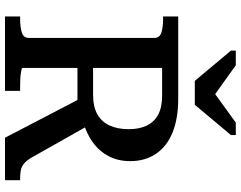

<svg xmlns="http://www.w3.org/2000/svg" viewBox="-120 -866 986 787"><g transform="rotate(90 373.5 -473.0)"><path d="M312 -778H410L534 -926V-946H483L331 -836L399 -838L248 -946H188V-926ZM378 -321 545 0H719V-62H710Q692 -62 677.5 -65Q663 -68 651 -78Q639 -88 628 -106L492 -347ZM259 -72V-644H373Q420 -644 450 -628Q480 -612 495 -581.5Q510 -551 510 -507Q510 -462 495 -429Q480 -396 449 -378.5Q418 -361 368 -361H242V-297H395Q404 -297 412.5 -299.5Q421 -302 429.5 -305Q438 -308 446 -312Q507 -324 550.5 -351Q594 -378 617.5 -419Q641 -460 641 -513Q641 -575 610.5 -619.5Q580 -664 523 -687Q466 -710 385 -710H48V-648H59Q92 -648 114 -641Q136 -634 136 -612V-98Q136 -76 114 -69Q92 -62 59 -62H48V0H353V-62H337Q323 -62 309 -62.5Q295 -63 284 -64.5Q273 -66 266 -67.5Q259 -69 259 -72Z"/></g></svg>

Font: Roboto Serif Medium
Style: Regular
Weight: 500
Designer: Greg Gazdowicz
Foundry: Commercial Type
Version: Version 1.008